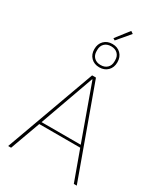

<svg xmlns="http://www.w3.org/2000/svg" viewBox="-260 -1195 1120 1299"><g transform="rotate(30 300.0 -545.5)"><path d="M383 -1078 299 -979 284 -988 364 -1091ZM364 -794Q339 -769 299 -769Q259 -769 234 -794Q209 -819 209 -860Q209 -901 234 -926Q259 -951 299 -951Q339 -951 364 -926Q389 -901 389 -860Q389 -819 364 -794ZM369 -855V-865Q369 -896 350 -914.5Q331 -933 299 -933Q267 -933 248 -914.5Q229 -896 229 -865V-855Q229 -824 248 -805.5Q267 -787 299 -787Q331 -787 350 -805.5Q369 -824 369 -855ZM568 0H545L460 -234H140L55 0H32L285 -698H315ZM453 -253 301 -675H298L147 -253Z"/></g></svg>

Font: IBM Plex Sans Thin
Style: Regular
Weight: 100
Designer: Mike Abbink, Paul van der Laan, Pieter van Rosmalen
Foundry: Bold Monday
Version: Version 3.0